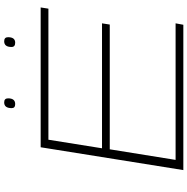

<svg xmlns="http://www.w3.org/2000/svg" viewBox="-9 -910 919 942"><g transform="rotate(-90 451.0 -439.5)"><path d="M87 0 199 -700H885L879 -662H236L194 -399H807L801 -361H189L137 -38H807L800 0ZM712 -825Q691 -825 691 -843Q691 -879 719 -879Q739 -879 739 -860Q739 -825 712 -825ZM411 -825Q391 -825 391 -842Q391 -879 419 -879Q439 -879 439 -860Q439 -825 411 -825Z"/></g></svg>

Font: Georama ExtraExtended ExtraLight
Style: Italic
Weight: 200
Width: 8
Italic angle: -9°
Designer: Jean-Baptiste Levee
Foundry: Production Type
Version: Version 1.000